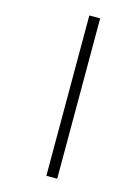

<svg xmlns="http://www.w3.org/2000/svg" viewBox="-145 -839 841 1159"><g transform="rotate(15 275.5 -259.0)"><path d="M332 -759.8V242.2H264.2V-759.8Z"/></g></svg>

Font: Open Sans Hebrew
Style: Italic
Weight: 400
Italic angle: -12°
Foundry: Ascender Corporation, Yanek Iontef
Version: Version 2.001;PS 002.001;hotconv 1.0.70;makeotf.lib2.5.58329